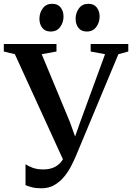

<svg xmlns="http://www.w3.org/2000/svg" viewBox="-36 -974 694 1008"><path d="M181.5 14.5Q151.5 14.5 132 9.2Q112.5 4 98 -2V-111.5Q112 -102 135.5 -93.2Q159 -84.5 191 -84.5Q221 -84.5 243.2 -93.5Q265.5 -102.5 281.8 -120.8Q298 -139 309.5 -167L305.5 -113.5L42 -689.5L-16 -703.5V-743H260.5V-703.5L183 -689.5L330.5 -334.5L373 -216.5L343.5 -215.5L385.5 -334.5L515.5 -689.5L440 -703.5V-743H637.5V-703.5L585.5 -689.5L362.5 -155Q353 -132.5 338.2 -103.5Q323.5 -74.5 302 -47.8Q280.5 -21 250.8 -3.2Q221 14.5 181.5 14.5ZM229.5 -808.5Q201 -808.5 186 -827.8Q171 -847 171 -875Q171 -906.5 188.5 -930.2Q206 -954 237.5 -954H238.5Q267.5 -954 282.5 -934.5Q297.5 -915 297.5 -887.5Q297.5 -856.5 280 -832.5Q262.5 -808.5 230.5 -808.5ZM419.5 -808.5Q390.5 -808.5 375.8 -827.8Q361 -847 361 -875Q361 -906.5 378.5 -930.2Q396 -954 427.5 -954H428.5Q457.5 -954 472.2 -934.5Q487 -915 487 -887.5Q487 -856.5 469.5 -832.5Q452 -808.5 420.5 -808.5Z"/></svg>

Font: Merriweather 72pt SemiBold
Style: Regular
Weight: 600
Version: Version 2.100